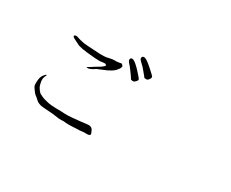

<svg xmlns="http://www.w3.org/2000/svg" viewBox="-105 -1094 1710 1422"><g transform="rotate(30 750.0 -382.5)"><path d="M835.9 -646.5Q817.4 -669.9 802.7 -682.6Q790 -694.3 782.7 -702.1Q775.4 -710 773.4 -715.8Q772.5 -722.7 774.4 -729.5Q776.4 -734.4 781.2 -736.3Q786.1 -739.3 793 -738.3Q801.8 -736.3 812.5 -730.5Q825.2 -722.7 835 -714.8Q849.6 -703.1 868.2 -686.5Q912.1 -647.5 913.6 -642.6Q915 -637.7 913.6 -631.8Q912.1 -626 906.2 -618.2Q900.4 -610.4 895.5 -606.9Q890.6 -603.5 880.9 -604.5Q869.1 -604.5 867.2 -607.4Q867.2 -609.4 835.9 -646.5ZM759.8 -588.9Q734.4 -623 730.5 -627.9Q717.8 -640.6 711.9 -649.4Q706.1 -657.2 704.1 -664.1Q703.1 -669.9 706.1 -676.8Q708 -681.6 712.9 -683.6Q718.8 -685.5 725.6 -683.6Q733.4 -681.6 743.2 -674.8Q755.9 -666 764.6 -657.2Q779.3 -644.5 795.9 -626Q835 -583 836.9 -578.1Q838.9 -573.2 836.9 -567.4Q835 -561.5 828.1 -554.7Q821.3 -547.9 816.4 -544.9Q811.5 -542 800.3 -543Q789.1 -543.9 787.1 -547.9Q784.2 -555.7 759.8 -588.9ZM261.7 -120.1 291 -105.5Q301.8 -100.6 336.4 -92.3Q371.1 -84 416 -84Q460.9 -84 485.4 -82Q510.7 -80.1 553.7 -84Q595.7 -87.9 630.9 -91.8Q666 -95.7 680.7 -97.7Q693.4 -98.6 703.1 -94.7Q712.9 -90.8 716.8 -85.9Q721.7 -80.1 725.6 -70.3Q734.4 -54.7 734.4 -45.9Q733.4 -31.2 697.3 -33.2Q676.8 -34.2 669.9 -32.2Q646.5 -28.3 630.9 -29.3Q619.1 -29.3 574.2 -26.4Q541 -25.4 532.2 -26.4Q512.7 -31.2 493.2 -28.3Q476.6 -26.4 457 -30.3Q434.6 -34.2 414.1 -36.1Q393.6 -37.1 376 -39.1Q359.4 -41 333 -42Q308.6 -43 291.5 -50.3Q274.4 -57.6 266.6 -65.4Q257.8 -74.2 251 -80.1Q244.1 -85.9 234.4 -92.8Q225.6 -99.6 213.9 -116.2Q201.2 -133.8 198.2 -138.7Q196.3 -141.6 194.3 -147.5Q190.4 -157.2 191.4 -170.9Q191.4 -189.5 194.3 -210Q197.3 -223.6 203.1 -235.4Q205.1 -240.2 214.8 -251Q223.6 -261.7 226.6 -262.7Q228.5 -263.7 230.5 -263.7Q230.5 -262.7 231.4 -260.7Q230.5 -257.8 226.6 -249Q222.7 -242.2 220.7 -232.4Q217.8 -219.7 218.8 -210.9Q218.8 -203.1 222.7 -185.5Q227.5 -165 231.4 -158.2Q245.1 -133.8 259.8 -121.1L260.7 -120.1ZM669.9 -32.2Q668.9 -32.2 668.9 -32.2ZM567.4 -552.7Q564.5 -552.7 557.6 -552.7Q543.9 -552.7 536.1 -550.8Q530.3 -548.8 510.7 -548.8Q491.2 -548.8 469.7 -550.8L402.3 -557.6L377.9 -561.5H377Q366.2 -561.5 358.4 -564.5Q338.9 -570.3 330.1 -571.3Q325.2 -573.2 308.6 -582Q291 -591.8 281.2 -595.7Q272.5 -599.6 266.6 -604.5Q261.7 -608.4 259.8 -611.3Q258.8 -613.3 260.7 -616.2Q262.7 -620.1 268.1 -622.6Q273.4 -625 284.2 -623Q296.9 -620.1 305.7 -616.2Q315.4 -612.3 319.3 -612.3L354.5 -604.5Q397.5 -600.6 445.3 -598.6L490.2 -595.7H509.8Q517.6 -595.7 525.4 -595.7Q541 -597.7 546.9 -597.7H547.9Q557.6 -599.6 570.3 -602.5Q592.8 -608.4 609.4 -608.4Q629.9 -607.4 646.5 -610.4Q662.1 -613.3 668.9 -614.3Q671.9 -614.3 674.8 -610.4H675.8Q681.6 -604.5 683.6 -599.6V-598.6H684.6Q685.5 -596.7 683.6 -591.8Q679.7 -580.1 678.7 -578.1Q669.9 -566.4 658.2 -552.7Q649.4 -544.9 638.7 -537.1Q621.1 -526.4 605.5 -518.6L541 -491.2Q529.3 -487.3 522.5 -482.4L507.8 -472.7Q499 -467.8 490.2 -463.9Q481.4 -460 474.6 -459Q468.8 -459 466.8 -459Q463.9 -460 456.1 -460.9Q459 -463.9 466.8 -467.8Q483.4 -476.6 490.2 -481.4Q495.1 -486.3 534.2 -508.8Q559.6 -523.4 568.4 -533.2Q573.2 -538.1 575.2 -540L576.2 -541L575.2 -543L569.3 -551.8L568.4 -552.7ZM541 -491.2ZM445.3 -598.6ZM402.3 -557.6Z"/></g></svg>

Font: ToneOZ-Zhuyin-Tsuipita-TC
Style: Regular
Weight: 400
Designer: ÂÆ£ÂøóÂáåJeffrey Xuan(jeffreyx@gmail.com, ToneOZ.com) ÈòøÂù§(cjkFonts)
Foundry: ToneOZ
Version: Version 0.240710